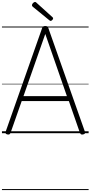

<svg xmlns="http://www.w3.org/2000/svg" viewBox="-20 -1362 926 1963"><path d="M58 13Q42 10 38 3Q34 -4 38 -16L410 -1073Q414 -1086 421 -1091Q428 -1096 443 -1096Q457 -1096 464 -1091Q471 -1086 475 -1073L848 -16Q853 -4 848 3Q843 10 828 13Q814 15 807.5 10.5Q801 6 795 -10L684 -329H202L90 -10Q85 5 78.5 10Q72 15 58 13ZM220 -379H664L443 -1015ZM497 -1148Q494 -1148 491 -1150.5Q488 -1153 483 -1156L314 -1294Q309 -1299 308 -1302Q307 -1305 307 -1309Q307 -1316 312 -1323.5Q317 -1331 324.5 -1336.5Q332 -1342 339 -1342Q344 -1342 347 -1339.5Q350 -1337 354 -1333L517 -1186Q521 -1182 522 -1179Q523 -1176 523 -1173Q523 -1166 514 -1157Q505 -1148 497 -1148ZM0 571H886V581H0ZM0 -20H886V0H0ZM0 -505H886V-500H0ZM0 -1091H886V-1081H0Z"/></svg>

Font: Playwrite PT Guides
Style: Regular
Weight: 400
Designer: Veronika Burian, José Scaglione
Foundry: TypeTogether
Version: Version 1.003